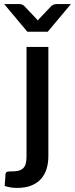

<svg xmlns="http://www.w3.org/2000/svg" viewBox="-60 -740 367 941"><path d="M177 -510V26.5Q177 58.5 168.5 86.8Q160 115 141.8 136Q123.5 157 94.2 169Q65 181 23 181Q6 181 -8.2 178.5Q-22.5 176 -37 171.5L-33 113Q-32 108 -30 105.5Q-28 103 -24.2 101.8Q-20.5 100.5 -14.5 100.2Q-8.5 100 1 100Q20 100 33.2 96Q46.5 92 54.8 83.2Q63 74.5 66.5 60.5Q70 46.5 70 26.5V-510ZM287.5 -720 174 -584.5H74L-39.5 -720H35Q42 -720 48 -717.5Q54 -715 57.5 -712L115.5 -651Q120 -646 125.5 -639.5Q128 -643 130.2 -645.8Q132.5 -648.5 135 -651L193 -712Q197 -714.5 203 -717.2Q209 -720 215.5 -720Z"/></svg>

Font: Lato SemiBold
Style: Regular
Weight: 600
Designer: Lukasz Dziedzic with Adam Twardoch and Botio Nikoltchev
Foundry: tyPoland Lukasz Dziedzic
Version: Version 2.015; 2015-08-06; http://www.latofonts.com/